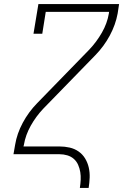

<svg xmlns="http://www.w3.org/2000/svg" viewBox="-20 -755 640 940"><path d="M371 165Q374 145 375 125.5Q376 106 373 87.5Q370 69 362.5 52Q355 35 341.5 23Q328 11 309.5 5.5Q291 0 271 0H46L54 -46Q63 -101 91.5 -154Q120 -207 162 -250L417 -512Q417 -512 417 -512Q417 -512 417 -512Q453 -550 479 -595.5Q505 -641 513 -689L514 -697H204L187 -590H144L168 -735H563L556 -689Q546 -634 517.5 -581Q489 -528 447 -485L192 -223Q192 -223 192 -223Q192 -223 192 -223Q156 -185 130.5 -139.5Q105 -94 97 -46L95 -38H271Q297 -38 321 -32.5Q345 -27 364.5 -13.5Q384 0 396.5 20.5Q409 41 414.5 65Q420 89 419 114.5Q418 140 414 165Z"/></svg>

Font: Iosevka Curly Slab XLtEx
Style: Italic
Weight: 200
Width: 7
Italic angle: -9°
Monospace: yes
Designer: Belleve Invis
Foundry: Belleve Invis
Version: Version 11.1.0; ttfautohint (v1.8.3)